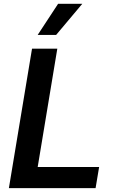

<svg xmlns="http://www.w3.org/2000/svg" viewBox="-20 -981 606 1001"><path d="M26.3 0 147 -727.3H278.8L176.5 -110.4H496.8L478.3 0ZM176.5 -799 283 -961.3H409.1L272.7 -799Z"/></svg>

Font: Inter UI Semi Bold
Style: Italic
Weight: 600
Italic angle: -9.39999°
Designer: Rasmus Andersson
Foundry: rsms
Version: 3.2;8d6f07862